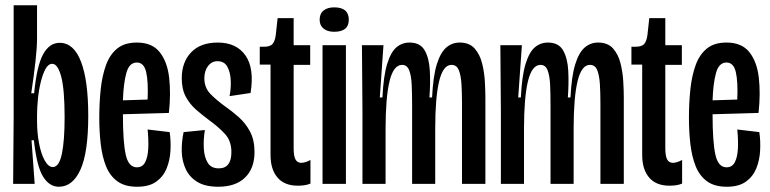

<svg xmlns="http://www.w3.org/2000/svg" viewBox="-20 -700 2933 731"><path d="M204 11Q168 11 144 -27.5Q120 -66 109 -166H100L112 0H30L32 -254V-680H121V-554Q121 -519 115 -465.5Q109 -412 99 -345H110Q120 -449 144 -493Q168 -537 207 -537Q261 -537 288.5 -465Q316 -393 316 -259Q316 -120 286.5 -54.5Q257 11 204 11ZM181 -64Q205 -64 215.5 -114Q226 -164 226 -253Q226 -360 213 -408.5Q200 -457 179 -457Q164 -457 153.5 -438Q143 -419 135.5 -389Q128 -359 124.5 -324.5Q121 -290 121 -260V-239Q121 -195 128.5 -155Q136 -115 150 -89.5Q164 -64 181 -64Z M502 11Q455 11 426.5 -10Q398 -31 383.5 -67.5Q369 -104 363.5 -151.5Q358 -199 358 -251Q358 -309 363.5 -360.5Q369 -412 383.5 -452Q398 -492 426 -515Q454 -538 501 -538Q559 -538 588 -501.5Q617 -465 624 -404.5Q631 -344 623 -270L448 -265V-263Q448 -161 458.5 -112Q469 -63 501 -63Q523 -63 533 -83Q543 -103 544.5 -135.5Q546 -168 542 -207L626 -197Q631 -163 629 -126.5Q627 -90 614.5 -59Q602 -28 575 -8.5Q548 11 502 11ZM501 -462Q472 -462 461 -422Q450 -382 448 -318L542 -321Q545 -389 536.5 -425.5Q528 -462 501 -462Z M811 11Q762 11 732 -7Q702 -25 687.5 -55.5Q673 -86 672 -122.5Q671 -159 679 -197L760 -205Q754 -168 756 -134.5Q758 -101 771 -80Q784 -59 813 -59Q861 -59 861 -121Q861 -163 837 -189.5Q813 -216 773 -245Q750 -262 726.5 -282.5Q703 -303 687.5 -331.5Q672 -360 672 -402Q672 -463 707.5 -500.5Q743 -538 809 -538Q880 -538 914.5 -489Q949 -440 934 -346L854 -334Q860 -364 858.5 -394.5Q857 -425 845.5 -446Q834 -467 808 -467Q786 -467 772 -448.5Q758 -430 758 -402Q758 -366 781.5 -342Q805 -318 837 -295Q863 -277 889 -254Q915 -231 932 -199Q949 -167 949 -121Q949 -59 913 -24Q877 11 811 11Z M1114 7Q1063 7 1036.5 -24Q1010 -55 1010 -110V-454H969V-522H984Q1009 -522 1018 -533Q1027 -544 1030 -567L1037 -631H1098V-528H1161V-453H1098V-136Q1098 -106 1105 -93Q1112 -80 1127 -80Q1133 -80 1142 -82.5Q1151 -85 1162 -91V-1Q1150 4 1137.5 5.5Q1125 7 1114 7Z M1208 0V-528H1297V0ZM1252 -579Q1227 -579 1212 -591Q1197 -603 1197 -625Q1197 -648 1212 -660Q1227 -672 1252 -672Q1308 -672 1308 -625Q1308 -579 1252 -579Z M1360 0V-277L1358 -528H1440L1426 -329H1436Q1440 -411 1454 -456.5Q1468 -502 1489.5 -520Q1511 -538 1539 -538Q1580 -538 1597 -508Q1614 -478 1616.5 -430.5Q1619 -383 1615 -329H1625Q1629 -410 1643 -455Q1657 -500 1679 -519Q1701 -538 1730 -538Q1767 -538 1787 -515.5Q1807 -493 1815.5 -459Q1824 -425 1826 -389.5Q1828 -354 1828 -328V0H1739V-305Q1739 -346 1737 -379Q1735 -412 1727 -432.5Q1719 -453 1699 -453Q1667 -453 1652 -391Q1637 -329 1637 -211V0H1549V-299Q1549 -342 1547.5 -376.5Q1546 -411 1538 -432Q1530 -453 1511 -453Q1478 -453 1463 -390.5Q1448 -328 1448 -208V0Z M1887 0V-277L1885 -528H1967L1953 -329H1963Q1967 -411 1981 -456.5Q1995 -502 2016.5 -520Q2038 -538 2066 -538Q2107 -538 2124 -508Q2141 -478 2143.5 -430.5Q2146 -383 2142 -329H2152Q2156 -410 2170 -455Q2184 -500 2206 -519Q2228 -538 2257 -538Q2294 -538 2314 -515.5Q2334 -493 2342.5 -459Q2351 -425 2353 -389.5Q2355 -354 2355 -328V0H2266V-305Q2266 -346 2264 -379Q2262 -412 2254 -432.5Q2246 -453 2226 -453Q2194 -453 2179 -391Q2164 -329 2164 -211V0H2076V-299Q2076 -342 2074.5 -376.5Q2073 -411 2065 -432Q2057 -453 2038 -453Q2005 -453 1990 -390.5Q1975 -328 1975 -208V0Z M2529 7Q2478 7 2451.5 -24Q2425 -55 2425 -110V-454H2384V-522H2399Q2424 -522 2433 -533Q2442 -544 2445 -567L2452 -631H2513V-528H2576V-453H2513V-136Q2513 -106 2520 -93Q2527 -80 2542 -80Q2548 -80 2557 -82.5Q2566 -85 2577 -91V-1Q2565 4 2552.5 5.5Q2540 7 2529 7Z M2747 11Q2700 11 2671.5 -10Q2643 -31 2628.5 -67.5Q2614 -104 2608.5 -151.5Q2603 -199 2603 -251Q2603 -309 2608.5 -360.5Q2614 -412 2628.5 -452Q2643 -492 2671 -515Q2699 -538 2746 -538Q2804 -538 2833 -501.5Q2862 -465 2869 -404.5Q2876 -344 2868 -270L2693 -265V-263Q2693 -161 2703.5 -112Q2714 -63 2746 -63Q2768 -63 2778 -83Q2788 -103 2789.5 -135.5Q2791 -168 2787 -207L2871 -197Q2876 -163 2874 -126.5Q2872 -90 2859.5 -59Q2847 -28 2820 -8.5Q2793 11 2747 11ZM2746 -462Q2717 -462 2706 -422Q2695 -382 2693 -318L2787 -321Q2790 -389 2781.5 -425.5Q2773 -462 2746 -462Z"/></svg>

Font: Bricolage Grotesque 48pt Condensed
Style: Regular
Weight: 400
Width: 3
Designer: Mathieu Triay
Foundry: Atelier Triay
Version: Version 1.000; ttfautohint (v1.8.4.7-5d5b);gftools[0.9.32]